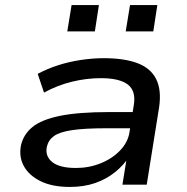

<svg xmlns="http://www.w3.org/2000/svg" viewBox="-20 -730 740 759"><path d="M256 9Q187 9 141 -13.5Q95 -36 74.5 -73Q54 -110 63 -156Q73 -199 108.5 -228Q144 -257 217 -272Q290 -287 412 -287H523L513 -223H401Q314 -223 264.5 -215.5Q215 -208 193 -192Q171 -176 165 -149Q158 -112 187 -89Q216 -66 280 -66Q332 -66 378 -84.5Q424 -103 455 -135.5Q486 -168 492 -208L509 -315Q518 -371 485 -396Q452 -421 379 -421Q322 -421 264.5 -407Q207 -393 154 -364L129 -438Q166 -458 209.5 -472Q253 -486 300 -493Q347 -500 390 -500Q471 -500 523 -480.5Q575 -461 597 -418Q619 -375 609 -306L560 0H464L482 -112L492 -113Q470 -78 435.5 -50Q401 -22 356.5 -6.5Q312 9 256 9ZM477 -606 494 -710H602L586 -606ZM246 -606 263 -710H371L355 -606Z"/></svg>

Font: Nunito Sans 10pt Expanded Medium
Style: Italic
Weight: 500
Width: 7
Italic angle: -9°
Designer: Vernon Adams
Foundry: Vernon Adams
Version: Version 3.101;gftools[0.9.27]